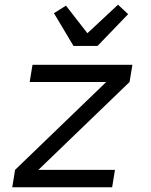

<svg xmlns="http://www.w3.org/2000/svg" viewBox="-20 -795 640 815"><path d="M32 0 44 -74 431 -447H106L118 -520H542L530 -447L143 -74H468L456 0ZM292 -600 209 -739 260 -771 351 -654 481 -775 524 -735 394 -600Z"/></svg>

Font: Iosevka Extended Oblique
Style: Regular
Weight: 400
Width: 7
Italic angle: -9°
Monospace: yes
Designer: Belleve Invis
Foundry: Belleve Invis
Version: Version 32.0.1; ttfautohint (v1.8.4)